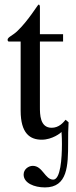

<svg xmlns="http://www.w3.org/2000/svg" viewBox="-20 -599 330 837"><path d="M266 -77C255 -64 237 -42 205 -42C154 -42 154 -101 154 -132V-418H255V-450H154V-566C154 -571 154 -579 148 -579C145 -579 104 -510 57 -465C35 -443 13 -438 13 -425C13 -422 15 -419 17 -418H70V-117C70 -17 111 10 162 10C208 10 246 -20 248 -24C248 -18 250 -9 250 29C250 91 244 184 212 184C176 184 166 124 123 124C104 124 83 139 83 162C83 199 129 218 176 218C275 218 277 123 277 23C277 -7 277 -37 279 -66Z"/></svg>

Font: STIXGeneral
Style: Regular
Weight: 400
Designer: MicroPress Inc., with final additions and corrections provided by Coen Hoffman, Elsevier (retired)
Version: Version 1.1.0